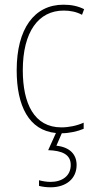

<svg xmlns="http://www.w3.org/2000/svg" viewBox="-20 -557 401 817"><path d="M306 145C306 99 276 69 220 63L243 10C274 10 311 2 336 -9V-35C307 -22 273 -15 241 -15C125 -15 77 -117 77 -258C77 -422 144 -512 251 -512C278 -512 305 -507 329 -494L338 -518C312 -531 284 -537 250 -537C126 -537 51 -435 51 -258C51 -106 103 -2 218 9L185 82C244 84 281 100 281 145C281 192 244 217 195 217C179 217 161 214 146 210V234C161 238 179 240 195 240C262 240 306 203 306 145Z"/></svg>

Font: Noto Sans Armenian Condensed Thin
Style: Regular
Weight: 100
Width: 3
Designer: Monotype Design Team
Foundry: Monotype Imaging Inc.
Version: Version 2.008